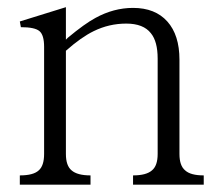

<svg xmlns="http://www.w3.org/2000/svg" viewBox="-20 -504 610 525"><path d="M34.2 1H227.5V-24.4Q191.4 -24.4 175.8 -38.1Q160.2 -50.8 160.2 -83V-365.2Q202.1 -402.3 236.3 -418.9Q278.3 -439.5 325.2 -439.5Q372.1 -439.5 392.6 -413.1Q411.1 -390.6 411.1 -343.8V-83Q411.1 -50.8 395.5 -38.1Q379.9 -24.4 343.8 -24.4V1H537.1V-24.4Q501 -24.4 486.3 -38.1Q470.7 -50.8 470.7 -83V-340.8Q470.7 -408.2 437.5 -445.3Q404.3 -482.4 343.8 -482.4Q291 -482.4 241.2 -455.1Q211.9 -439.5 165 -400.4L160.2 -395.5V-484.4L34.2 -445.3L37.1 -429.7Q75.2 -429.7 87.9 -418.9Q100.6 -408.2 100.6 -376V-83Q100.6 -50.8 85.9 -38.1Q71.3 -24.4 34.2 -24.4Z"/></svg>

Font: Batang
Style: Regular
Weight: 400
Version: Version 2.21